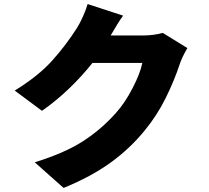

<svg xmlns="http://www.w3.org/2000/svg" viewBox="-20 -840 1017 936"><path d="M855.5 -525.4Q830.1 -448.2 788.6 -363.8Q747.1 -279.3 686.5 -205.1Q613.3 -115.2 518.6 -46.9Q423.8 21.5 290 76.2L149.4 -48.8Q294.9 -93.8 384.3 -151.4Q473.6 -209 544.9 -289.1Q588.9 -337.9 626.5 -410.6Q664.1 -483.4 673.8 -533.2H430.7Q377.9 -466.8 314.5 -406.2Q251 -345.7 184.6 -299.8L51.8 -398.4Q166 -468.8 233.4 -543.5Q300.8 -618.2 355.5 -704.1Q369.1 -725.6 384.3 -759.3Q399.4 -793 407.2 -820.3L580.1 -763.7Q555.7 -730.5 519.5 -667H676.8Q701.2 -667 728 -670.4Q754.9 -673.8 773.4 -679.7L893.6 -605.5Q867.2 -561.5 855.5 -525.4Z"/></svg>

Font: Min Sans Black
Style: Regular
Weight: 900
Designer: Jinseong-Kim, NotoSansCJK, Nunito
Foundry: Jinseong-Kim
Version: Version 1.000